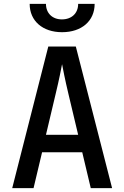

<svg xmlns="http://www.w3.org/2000/svg" viewBox="-20 -970 640 990"><path d="M300 -804C401 -804 468 -862 468 -950H383C383 -902 350 -870 299 -870C250 -870 217 -902 217 -950H133C133 -862 200 -804 300 -804ZM153 0 197 -185H404L448 0H558L371 -730H229L43 0ZM267 -486C285 -560 296 -618 300 -639C304 -618 315 -560 333 -485L383 -275H217Z"/></svg>

Font: Tekne LDO SemiBold
Style: Regular
Weight: 600
Monospace: yes
Designer: Alessio Laiso, Mario Rullo, Paolo Rosset
Foundry: Alessio Laiso
Version: Version 1.000;hotconv 1.0.109;makeotfexe 2.5.65596